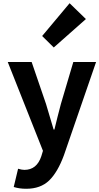

<svg xmlns="http://www.w3.org/2000/svg" viewBox="-20 -944 615 1189"><path d="M142 225Q100 225 65 214L92 101Q115 108 131 108Q208 108 236 23L246 -10L28 -560H176L265 -300Q266 -296 312 -142H317Q323 -168 336.5 -221Q350 -274 357 -300L434 -560H575L376 17Q337 123 284 174Q231 225 142 225ZM313 -650 241 -721 411 -924 512 -826Z"/></svg>

Font: NotoSansHansBold
Style: Bold
Weight: 700
Designer: Ryoko NISHIZUKA  (kana & ideographs); Paul D. Hunt (Latin, Greek & Cyrillic); Wenlong ZHANG  (bopomofo); Sandoll Communi
Foundry: Adobe Systems Incorporated
Version: Version 1.00;December 8, 2021;FontCreator 13.0.0.2675 64-bit